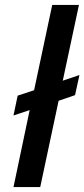

<svg xmlns="http://www.w3.org/2000/svg" viewBox="-20 -763 344 783"><path d="M35 0 101 -314 35 -292 52 -373 119 -395 193 -743H302L236 -434L304 -457L286 -375L219 -352L144 0Z"/></svg>

Font: Saira Medium
Style: Italic
Weight: 500
Italic angle: -12°
Designer: Hector Gatti with collaboration of the Omnibus-Type team
Foundry: Omnibus-Type
Version: Version 1.100; ttfautohint (v1.8.3)